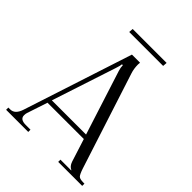

<svg xmlns="http://www.w3.org/2000/svg" viewBox="-231 -963 1092 1092"><g transform="rotate(45 315.0 -417.0)"><path d="M464 -808H191L193 -834H466ZM155 -222H430L306 -609Q299 -631 299 -649H292Q292 -639 282 -609ZM9 0V-18H24Q62 -18 79 -71L293 -728H358V-723Q358 -722 357.5 -718.5Q357 -715 357 -713Q357 -679 367 -649L554 -71Q566 -35 575.5 -26.5Q585 -18 613 -18H621V0H428V-18H514V-20Q493 -28 483 -57L439 -195H147L106 -71Q103 -63 103 -50Q103 -18 149 -18H187V0Z"/></g></svg>

Font: Foglihten068fMac
Style: Regular
Weight: 500
Designer: gluk (gluksza@wp.pl)
Foundry: gluk (gluksza@wp.pl)
Version: Version 0.68